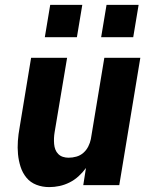

<svg xmlns="http://www.w3.org/2000/svg" viewBox="-20 -756 640 784"><path d="M181 8Q153 8 128.5 -1.5Q104 -11 88 -30.5Q72 -50 64 -75Q56 -100 53.5 -126.5Q51 -153 53 -180.5Q55 -208 60 -235L107 -520H254L203 -216Q201 -204 200.5 -192Q200 -180 201 -168Q202 -156 206 -145.5Q210 -135 218 -127Q226 -119 237 -115.5Q248 -112 260 -112Q276 -112 292 -116.5Q308 -121 320.5 -132Q333 -143 340.5 -158Q348 -173 351 -188L406 -520H553L467 0H320L331 -70Q318 -52 301 -36.5Q284 -21 264 -11Q244 -1 223 3.5Q202 8 181 8ZM393 -604 415 -736H546L524 -604ZM163 -604 185 -736H316L294 -604Z"/></svg>

Font: Iosevka SS04 Heavy Extended
Style: Italic
Weight: 900
Width: 7
Italic angle: -9°
Monospace: yes
Designer: Belleve Invis
Foundry: Belleve Invis
Version: Version 19.0.0; ttfautohint (v1.8.4)